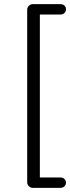

<svg xmlns="http://www.w3.org/2000/svg" viewBox="-20 -725 338 925"><path d="M138 180Q127 180 119 172Q111 164 111 153V-678Q111 -689 119 -697Q127 -705 138 -705H272Q283 -705 290.5 -698Q298 -691 298 -680Q298 -670 290.5 -662.5Q283 -655 272 -655H172V130H272Q283 130 290.5 137.5Q298 145 298 155Q298 165 290.5 172.5Q283 180 272 180Z"/></svg>

Font: Nunito ExtraLight Light
Style: Regular
Weight: 300
Version: Version 3.602